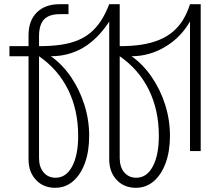

<svg xmlns="http://www.w3.org/2000/svg" viewBox="-20 -720 1030 915"><path d="M550.5 -452Q642 -388.5 689.5 -291.8Q737 -195 737 -72.5Q737 19.5 708.2 73.2Q679.5 127 629.5 127Q593.5 127 572 101.2Q550.5 75.5 550.5 33ZM166 -452Q257.5 -388.5 305 -291.8Q352.5 -195 352.5 -72.5Q352.5 19.5 323.8 73.2Q295 127 245 127Q209 127 187.5 101.2Q166 75.5 166 33ZM607 -452Q692 -452 767 -496.8Q842 -541.5 885.5 -618V0H936.5V-700H885.5Q872 -657.5 851.8 -624.8Q831.5 -592 803.5 -568.5Q775.5 -545 738.5 -529.8Q701.5 -514.5 654.8 -507.2Q608 -500 550.5 -500V-700H500.5Q483.5 -655.5 462 -622.2Q440.5 -589 412.8 -565.5Q385 -542 349.5 -527.5Q314 -513 268.5 -506.5Q223 -500 166 -500V-547Q166 -602 189.8 -627.2Q213.5 -652.5 265.5 -652.5H306.5V-700H264.5Q195 -700 155.5 -660.8Q116 -621.5 116 -552.5V-500H25V-452H116V39Q116 99.5 151.2 137.2Q186.5 175 243 175Q291.5 175 328 143.8Q364.5 112.5 384.8 56.8Q405 1 405 -73Q405 -148.5 382.2 -220.5Q359.5 -292.5 318.5 -352.8Q277.5 -413 222.5 -452Q308 -452 377 -493Q446 -534 500.5 -617V39Q500.5 99.5 535.8 137.2Q571 175 627.5 175Q676 175 712.5 143.8Q749 112.5 769.5 56.8Q790 1 790 -73Q790 -148.5 767.2 -220.5Q744.5 -292.5 703.2 -352.8Q662 -413 607 -452Z"/></svg>

Font: Overused Grotesk Light
Style: Regular
Weight: 300
Designer: RandomMaerks
Version: Version 0.005